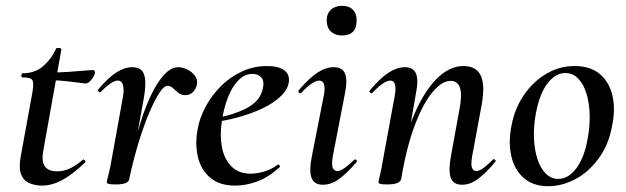

<svg xmlns="http://www.w3.org/2000/svg" viewBox="-20 -626 2153 660"><path d="M124 12Q102 12 82 4Q62 -4 53 -25.5Q44 -47 51 -87L91 -306Q97 -340 91.5 -350Q86 -360 57 -360Q53 -360 53.5 -367Q54 -374 57 -374Q101 -374 129.5 -399.5Q158 -425 173 -459Q174 -462 183 -461Q192 -460 191 -456L129 -109Q122 -72 134 -54.5Q146 -37 177 -37Q200 -37 221.5 -47.5Q243 -58 265 -77Q267 -79 271.5 -75Q276 -71 273 -68Q228 -25 193 -6.5Q158 12 124 12ZM274 -339Q272 -339 253 -341.5Q234 -344 207.5 -347Q181 -350 154 -350L156 -377Q187 -377 216 -379Q245 -381 267.5 -383Q290 -385 299 -385Q304 -385 305.5 -381.5Q307 -378 306 -374Q305 -366 294.5 -352.5Q284 -339 274 -339Z M424 -10 414 -11Q424 -62 437.5 -115.5Q451 -169 467.5 -219Q484 -269 504 -308.5Q524 -348 546.5 -371.5Q569 -395 593 -395Q608 -395 624 -387Q640 -379 650 -365.5Q660 -352 657 -336Q655 -323 644.5 -311Q634 -299 617 -299Q602 -299 592.5 -307Q583 -315 574.5 -323Q566 -331 556 -331Q544 -331 529 -308.5Q514 -286 498 -250Q482 -214 467.5 -171Q453 -128 442 -85.5Q431 -43 424 -10ZM377 8Q359 8 353 6Q347 4 347 1Q347 -3 353 -26Q359 -49 363 -74L401 -284Q406 -309 404.5 -323Q403 -337 398 -343Q393 -349 385 -349Q374 -349 359 -338.5Q344 -328 326 -310Q323 -307 319 -311Q315 -315 318 -319Q352 -359 380 -377Q408 -395 435 -395Q456 -395 466.5 -384.5Q477 -374 479 -351.5Q481 -329 475 -292L424 -10Q422 8 377 8Z M789 12Q733 12 701 -16.5Q669 -45 659.5 -90Q650 -135 660 -185Q667 -223 688 -261.5Q709 -300 740.5 -331Q772 -362 812 -380.5Q852 -399 898 -399Q937 -399 956.5 -385Q976 -371 973 -345Q970 -320 946.5 -296.5Q923 -273 884.5 -254.5Q846 -236 799 -223Q752 -210 702 -204L704 -217Q777 -228 826.5 -253.5Q876 -279 884 -324Q889 -348 878 -360Q867 -372 848 -372Q822 -372 801 -351.5Q780 -331 765.5 -296Q751 -261 744 -218Q735 -165 742.5 -122.5Q750 -80 775 -54.5Q800 -29 841 -29Q862 -29 887 -36Q912 -43 935 -60Q937 -62 940.5 -58Q944 -54 942 -52Q904 -17 865 -2.5Q826 12 789 12Z M1090 9Q1060 9 1051 -14.5Q1042 -38 1052 -89L1093 -297Q1103 -349 1077 -349Q1067 -349 1051 -338.5Q1035 -328 1016 -307Q1012 -303 1008 -307.5Q1004 -312 1007 -316Q1043 -358 1071.5 -376.5Q1100 -395 1127 -395Q1157 -395 1166 -373Q1175 -351 1166 -306L1124 -89Q1119 -60 1124 -49Q1129 -38 1139 -38Q1150 -38 1164.5 -48.5Q1179 -59 1197 -76Q1201 -80 1205 -76Q1209 -72 1205 -68Q1173 -31 1146 -11Q1119 9 1090 9ZM1156 -504Q1132 -504 1117.5 -517.5Q1103 -531 1103 -557Q1103 -579 1117.5 -592.5Q1132 -606 1156 -606Q1180 -606 1193 -592.5Q1206 -579 1206 -557Q1206 -504 1156 -504Z M1568 9Q1538 9 1529.5 -15Q1521 -39 1530 -89L1559 -248Q1579 -348 1529 -348Q1499 -348 1466.5 -309Q1434 -270 1405.5 -194.5Q1377 -119 1359 -10L1342 -11Q1363 -130 1397.5 -217Q1432 -304 1477.5 -351.5Q1523 -399 1573 -399Q1616 -399 1632 -367.5Q1648 -336 1636 -267L1603 -89Q1598 -60 1602.5 -49Q1607 -38 1617 -38Q1628 -38 1642.5 -49Q1657 -60 1674 -77Q1677 -81 1681.5 -77Q1686 -73 1682 -69Q1651 -32 1624 -11.5Q1597 9 1568 9ZM1311 8Q1293 8 1287 6Q1281 4 1281 1Q1281 -3 1286.5 -25.5Q1292 -48 1296 -74L1337 -297Q1346 -349 1322 -349Q1311 -349 1295.5 -338.5Q1280 -328 1260 -307Q1257 -303 1252.5 -307.5Q1248 -312 1252 -316Q1287 -358 1316 -376.5Q1345 -395 1372 -395Q1401 -395 1410 -373Q1419 -351 1410 -306L1359 -10Q1354 8 1311 8Z M1865 14Q1812 14 1780 -14.5Q1748 -43 1737.5 -90Q1727 -137 1738 -193Q1749 -253 1781 -299.5Q1813 -346 1858 -372.5Q1903 -399 1955 -399Q2010 -399 2042.5 -371Q2075 -343 2085.5 -296.5Q2096 -250 2084 -193Q2072 -127 2037 -80Q2002 -33 1956.5 -9.5Q1911 14 1865 14ZM1899 -11Q1934 -11 1961.5 -48Q1989 -85 2000 -149Q2008 -191 2007 -231Q2006 -271 1996 -304Q1986 -337 1967.5 -356Q1949 -375 1923 -375Q1890 -375 1862.5 -340Q1835 -305 1822 -236Q1814 -193 1815.5 -152.5Q1817 -112 1827 -80.5Q1837 -49 1855.5 -30Q1874 -11 1899 -11Z"/></svg>

Font: Cormorant Light SemiBold
Style: Italic
Weight: 600
Italic angle: -10°
Version: Version 4.000